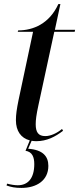

<svg xmlns="http://www.w3.org/2000/svg" viewBox="-20 -682 388 941"><path d="M157 10C210 10 251 -12 289 -41L284 -50C259 -29 228 -15 202 -15C168 -15 155 -34 155 -73C155 -94 158 -119 168 -165L246 -526H346L348 -536H249L276 -662H266C222 -566 143 -533 69 -533L67 -526H142L71 -192C62 -148 58 -120 58 -93C58 -40 83 -5 126 6L105 57C138 62 148 88 148 122C148 191 118 226 67 226C53 226 33 223 15 218L12 227C34 235 54 239 85 239C160 239 217 202 217 131C217 84 190 52 118 47L135 8C142 9 150 10 157 10Z"/></svg>

Font: Noto Serif Display Condensed Medium
Style: Italic
Weight: 500
Width: 3
Italic angle: -12°
Designer: Monotype Design Team
Foundry: Monotype Imaging Inc.
Version: Version 2.009